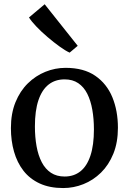

<svg xmlns="http://www.w3.org/2000/svg" viewBox="-20 -894 620 924"><path d="M32.5 -277.5Q32.5 -348 54.5 -402Q76.5 -456 114 -492.8Q151.5 -529.5 198.5 -548.5Q245.5 -567.5 295.5 -567.5Q383 -567.5 438.5 -529.2Q494 -491 520.8 -425.8Q547.5 -360.5 547.5 -279Q547.5 -208.5 525.5 -154.2Q503.5 -100 466 -63.2Q428.5 -26.5 381.5 -7.8Q334.5 11 284 11Q219 11 171.2 -11Q123.5 -33 93 -72.2Q62.5 -111.5 47.5 -164Q32.5 -216.5 32.5 -277.5ZM291 -44.5Q335.5 -44.5 367 -69.5Q398.5 -94.5 415.2 -145Q432 -195.5 432 -271Q432 -322 424.2 -366Q416.5 -410 400 -442.8Q383.5 -475.5 356.5 -493.8Q329.5 -512 291 -512Q245.5 -512 213.8 -487Q182 -462 165 -411.8Q148 -361.5 148 -285.5Q148 -234 156 -190Q164 -146 181 -113.2Q198 -80.5 225.2 -62.5Q252.5 -44.5 291 -44.5ZM314.5 -641Q295.5 -649.5 267.2 -669.8Q239 -690 208.8 -715.8Q178.5 -741.5 154.5 -766.8Q130.5 -792 119.5 -810L195 -873.5L354 -673.5L315.5 -641Z"/></svg>

Font: Merriweather 24pt
Style: Regular
Weight: 400
Designer: Eben Sorkin
Foundry: Eben Sorkin
Version: Version 2.100